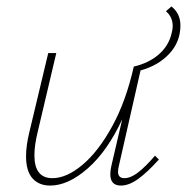

<svg xmlns="http://www.w3.org/2000/svg" viewBox="-20 -573 581 597"><path d="M541 -494Q541 -443 506.5 -406Q472 -369 417 -354L350 -59Q347 -47 347 -39Q347 -19 367 -19Q386 -19 409 -36.5Q432 -54 462 -89L474 -77Q438 -37 409.5 -16.5Q381 4 356 4Q323 4 323 -31Q323 -43 326 -56L360 -202Q314 -103 253 -49.5Q192 4 136 4Q101 4 81 -18.5Q61 -41 61 -87Q61 -120 71 -161L130 -408H155L97 -162Q87 -121 87 -90Q87 -19 143 -19Q187 -19 236.5 -60.5Q286 -102 329 -180.5Q372 -259 396 -366Q443 -377 474 -404Q505 -431 514 -471Q517 -482 517 -492Q517 -520 496 -538L513 -553Q541 -531 541 -494Z"/></svg>

Font: Ysabeau Extralight
Style: Italic
Weight: 200
Italic angle: -12°
Designer: Christian Thalmann (Catharsis Fonts)
Version: Version 0.003